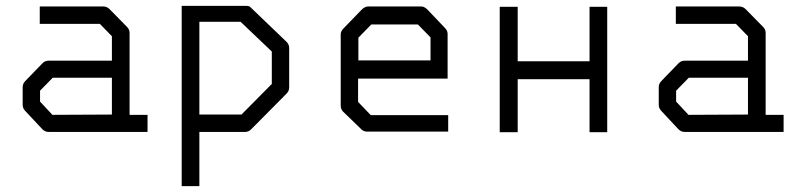

<svg xmlns="http://www.w3.org/2000/svg" viewBox="-20 -498 2740 652"><path d="M360 -109V-234H159L116 -190V-153L158 -108ZM420 -108H481V-50H145Q133 -50 124 -59L66 -121Q57 -130 57 -142V-202Q57 -214 66 -223L125 -284Q133 -292 146 -292H360V-375L319 -417H115V-476H331Q343 -476 352 -467L411 -407Q420 -398 420 -387Z M597 -478H817Q826 -478 830 -474L953 -356Q962 -347 962 -335V-201Q962 -189 953 -180L833 -59Q824 -50 813 -50H657V134H597ZM657 -424V-109H800L903 -213V-323L797 -424Z M1196 -231V-152L1239 -107H1502V-51H1227Q1215 -51 1207 -59L1145 -119Q1137 -127 1137 -140V-382Q1137 -392 1147 -402L1208 -465Q1219 -476 1230 -476H1411Q1421 -476 1432 -465L1491 -403Q1500 -394 1500 -383V-231ZM1197 -293H1442V-371L1399 -415H1241L1197 -370Z M1677 -475H1738V-290H1982V-475H2042V-49H1982V-229H1738V-49H1677Z M2520 -109V-234H2319L2276 -190V-153L2318 -108ZM2580 -108H2641V-50H2305Q2293 -50 2284 -59L2226 -121Q2217 -130 2217 -142V-202Q2217 -214 2226 -223L2285 -284Q2293 -292 2306 -292H2520V-375L2479 -417H2275V-476H2491Q2503 -476 2512 -467L2571 -407Q2580 -398 2580 -387Z"/></svg>

Font: ibm3270
Style: Regular
Weight: 400
Monospace: yes
Version: Version 2.0.3